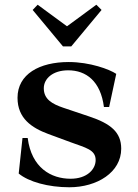

<svg xmlns="http://www.w3.org/2000/svg" viewBox="-20 -780 581 811"><path d="M471 -468C443 -487 360 -518 270 -518C147 -518 54 -467 54 -367C54 -280 114 -240 184 -214L279 -179C341 -156 384 -148 384 -104C384 -65 348 -25 278 -25C196 -25 113 -71 97 -197H75L59 -47C101 -12 184 11 273 11C390 11 492 -52 492 -152C492 -222 447 -258 357 -288L247 -325C200 -341 165 -361 165 -407C165 -448 203 -483 268 -483C344 -483 405 -437 419 -328H441ZM118 -738 139 -760 263 -669 387 -760 409 -738 281 -584H246Z"/></svg>

Font: Ortica Linear
Style: Bold
Weight: 700
Designer: Benedetta Bovani
Foundry: Collletttivo
Version: Version 2.000;Glyphs 3.1.2 (3151)